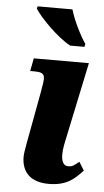

<svg xmlns="http://www.w3.org/2000/svg" viewBox="-55 -801 458 847"><g transform="rotate(5 174.0 -378.0)"><path d="M235 -606H298L301 -619C281 -647 245 -716 231 -766H77L74 -756C97 -719 175 -638 235 -606ZM193 10C276 10 309 -26 343 -62L320 -99C295 -79 291 -75 272 -75C250 -75 242 -97 242 -125C242 -152 249 -180 257 -218L324 -536H80L69 -479H88C144 -479 135 -457 124 -391L101 -266C86 -184 73 -122 73 -100C73 -31 114 10 193 10Z"/></g></svg>

Font: Noto Serif SemiCondensed Extra
Style: Italic
Weight: 800
Width: 4
Italic angle: -12°
Designer: Monotype Design Team
Foundry: Monotype Imaging Inc.
Version: Version 1.901